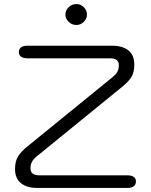

<svg xmlns="http://www.w3.org/2000/svg" viewBox="-20 -925 743 945"><path d="M54 -93Q54 -129 67.5 -153Q81 -177 117 -206L530 -542Q550 -558 557.5 -571.5Q565 -585 565 -604Q565 -638 523 -638H115Q96 -638 84.5 -645.5Q73 -653 73 -668Q73 -700 115 -700H532Q583 -700 612 -677Q641 -654 641 -607Q641 -570 627.5 -547Q614 -524 578 -495L164 -158Q145 -143 137.5 -129Q130 -115 130 -96Q130 -62 175 -62H608Q627 -62 638 -54.5Q649 -47 649 -32Q649 -16 638 -8Q627 0 608 0H163Q112 0 83 -23.5Q54 -47 54 -93ZM302 -853Q302 -874 318 -889.5Q334 -905 356 -905Q377 -905 392.5 -889.5Q408 -874 408 -853Q408 -833 392.5 -817.5Q377 -802 356 -802Q334 -802 318 -817.5Q302 -833 302 -853Z"/></svg>

Font: Kodchasan
Style: Regular
Weight: 400
Version: Version 1.000; ttfautohint (v1.6)